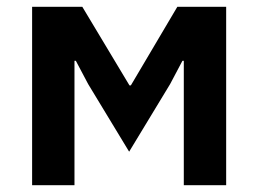

<svg xmlns="http://www.w3.org/2000/svg" viewBox="-20 -542 756 562"><path d="M74 0H198V-364H202L238 -296L358 -98L478 -296L514 -364H518V0H642V-522H499L363 -292H359L221 -522H74Z"/></svg>

Font: Braiins Sans SemiBold
Style: Regular
Weight: 600
Designer: Mike Abbink, Paul van der Laan, Pieter van Rosmalen, Jiri Chlebus, Lubos Buracinsky
Foundry: Bold Monday, Sudetype
Version: Version 1.000;hotconv 1.0.109;makeotfexe 2.5.65596